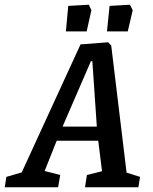

<svg xmlns="http://www.w3.org/2000/svg" viewBox="-63 -793 647 813"><path d="M530 -44 523 0H297L305 -52L369 -68L353 -197H177L126 -69L192 -52L183 0H-43L-36 -44L29 -63L278 -605L395 -614L408 -600L473 -62ZM202 -257H347L328 -534H322ZM226 -768 313 -773 324 -750 304 -660H216ZM401 -768 487 -773 499 -750 478 -660H390Z"/></svg>

Font: Grenze Medium
Style: Italic
Weight: 500
Italic angle: -10°
Designer: Renata Polastri
Foundry: Omnibus-Type
Version: Version 1.002; ttfautohint (v1.8)